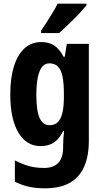

<svg xmlns="http://www.w3.org/2000/svg" viewBox="-20 -786 562 1046"><path d="M205 -557Q246 -557 275 -538.5Q304 -520 326 -477H333L344 -547H464V-19Q464 64 438.5 122Q413 180 360 210Q307 240 223 240Q175 240 136 231Q97 222 61 204V88Q89 102 115 111.5Q141 121 167 125Q193 129 220 129Q270 129 297 102Q324 75 324 14V4Q324 -13 325.5 -34Q327 -55 329 -72H324Q303 -29 273.5 -9.5Q244 10 201 10Q124 10 80 -64Q36 -138 36 -271Q36 -361 56 -425Q76 -489 114 -523Q152 -557 205 -557ZM249 -441Q225 -441 209.5 -422Q194 -403 186 -364.5Q178 -326 178 -269Q178 -184 195.5 -144Q213 -104 250 -104Q270 -104 284.5 -112.5Q299 -121 308.5 -139.5Q318 -158 323 -186Q328 -214 328 -252V-277Q328 -335 320 -371.5Q312 -408 294.5 -424.5Q277 -441 249 -441ZM451 -757Q439 -743 421.5 -723Q404 -703 382.5 -682Q361 -661 340 -641Q319 -621 302 -606H204V-619Q221 -644 237 -669Q253 -694 268 -719Q283 -744 294 -766H451Z"/></svg>

Font: Noto Sans Display Condensed
Style: Bold
Weight: 700
Width: 3
Designer: Monotype Design Team
Foundry: Monotype Imaging Inc.
Version: Version 2.003